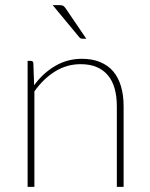

<svg xmlns="http://www.w3.org/2000/svg" viewBox="-20 -731 586 751"><path d="M113.5 -397.5Q148 -445 195.8 -473Q243.5 -501 300 -501Q341 -501 371.8 -488.2Q402.5 -475.5 422.8 -451.8Q443 -428 453.2 -393.5Q463.5 -359 463.5 -315.5V0H437V-315.5Q437 -354 428.5 -384.5Q420 -415 402.2 -436.2Q384.5 -457.5 358 -468.8Q331.5 -480 295.5 -480Q241.5 -480 195.8 -451.8Q150 -423.5 114.5 -373.5V0H88V-493H100.5Q110 -493 110.5 -483ZM212.5 -711Q222.5 -711 227.2 -708.2Q232 -705.5 237 -698L317.5 -579.5H302.5Q294.5 -579.5 290 -585.5L186 -711Z"/></svg>

Font: Lato 2
Style: Regular
Weight: 200
Designer: Lukasz Dziedzic with Adam Twardoch and Botio Nikoltchev
Foundry: tyPoland Lukasz Dziedzic
Version: Version 2.015; 2015-08-06; http://www.latofonts.com/